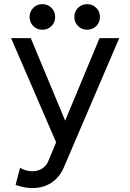

<svg xmlns="http://www.w3.org/2000/svg" viewBox="-20 -909 637 938"><path d="M315.9 -277.3 130.4 -722.7H34.2L269.5 -178.2ZM291.5 -90.3 562.5 -722.7H466.3L214.8 -119.1Q205.1 -97.7 185.1 -85Q165 -72.3 136.7 -72.3Q121.1 -72.3 104.5 -77.4Q87.9 -82.5 78.1 -89.4L56.2 -5.9Q72.8 0.5 94.5 5.1Q116.2 9.8 136.7 9.8Q175.3 9.8 205.3 -2.7Q235.4 -15.1 257.1 -37.8Q278.8 -60.5 291.5 -90.3ZM343.3 -826.2Q343.3 -799.8 361.3 -781.7Q379.4 -763.7 405.8 -763.7Q432.1 -763.7 450.2 -781.7Q468.3 -799.8 468.3 -826.2Q468.3 -852.5 450.2 -870.6Q432.1 -888.7 405.8 -888.7Q379.4 -888.7 361.3 -870.6Q343.3 -852.5 343.3 -826.2ZM124.5 -826.2Q124.5 -799.8 142.6 -781.7Q160.6 -763.7 187 -763.7Q213.4 -763.7 231.4 -781.7Q249.5 -799.8 249.5 -826.2Q249.5 -852.5 231.4 -870.6Q213.4 -888.7 187 -888.7Q160.6 -888.7 142.6 -870.6Q124.5 -852.5 124.5 -826.2Z"/></svg>

Font: Giphurs SC
Style: Regular
Weight: 400
Version: Version 0.920